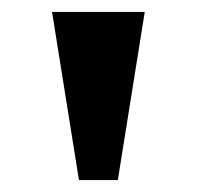

<svg xmlns="http://www.w3.org/2000/svg" viewBox="-20 -734 329 321"><path d="M112 -433 67 -714H222L177 -433Z"/></svg>

Font: Noto Serif Gurmukhi
Style: Bold
Weight: 700
Designer: Vaibhav Singh and the Monotype Design Team
Foundry: Monotype Imaging Inc.
Version: Version 2.004; ttfautohint (v1.8.4.7-5d5b)